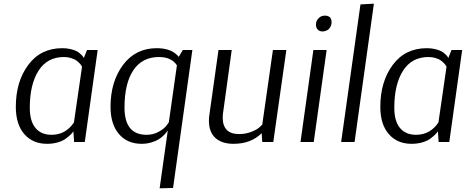

<svg xmlns="http://www.w3.org/2000/svg" viewBox="-20 -772 2537 1044"><path d="M511 -500 441 0H383L379 -58Q373 -49 364.5 -40.5Q356 -32 339 -19Q322 -6 295 2Q268 10 236 10Q158 10 112 -43Q66 -96 66 -191Q66 -328 133.5 -419Q201 -510 319 -510Q343 -510 364 -505Q385 -500 397 -493.5Q409 -487 418.5 -478Q428 -469 431 -464.5Q434 -460 436 -457L453 -500ZM260 -39Q337 -39 382 -106L426 -409Q425 -411 422.5 -415.5Q420 -420 412 -428.5Q404 -437 394 -444Q384 -451 366 -456.5Q348 -462 328 -462Q237 -462 189.5 -387.5Q142 -313 142 -186Q142 -113 173 -76Q204 -39 260 -39Z M1026 -500 921 250 848 252 892 -60H890Q888 -57 885 -52.5Q882 -48 870 -36Q858 -24 843 -14.5Q828 -5 803 2.5Q778 10 750 10Q672 10 626.5 -43.5Q581 -97 581 -191Q581 -328 649 -419Q717 -510 832 -510Q914 -510 952 -463L974 -500ZM777 -39Q814 -39 844 -56Q874 -73 886 -90L898 -107L942 -417Q912 -462 845 -462Q753 -462 705 -390Q657 -318 657 -187Q657 -39 777 -39Z M1537 -500 1466 0H1406L1403 -48Q1345 10 1250 10Q1186 10 1151 -22Q1116 -54 1116 -116Q1116 -133 1119 -151L1168 -500H1240L1194 -166Q1191 -148 1191 -133Q1191 -43 1280 -43Q1316 -43 1347.5 -55.5Q1379 -68 1392 -81L1406 -94L1464 -500Z M1756 -500 1686 0H1614L1684 -500ZM1716 -676Q1728 -687 1747 -687Q1765 -687 1775 -677Q1783 -668 1783 -651Q1783 -629 1766 -612Q1750 -601 1734 -601Q1716 -601 1707 -612Q1698 -622 1698 -638Q1698 -662 1716 -676Z M2013 -752 1908 0H1835L1940 -748Z M2493 -500 2423 0H2365L2361 -58Q2355 -49 2346.5 -40.5Q2338 -32 2321 -19Q2304 -6 2277 2Q2250 10 2218 10Q2140 10 2094 -43Q2048 -96 2048 -191Q2048 -328 2115.5 -419Q2183 -510 2301 -510Q2325 -510 2346 -505Q2367 -500 2379 -493.5Q2391 -487 2400.5 -478Q2410 -469 2413 -464.5Q2416 -460 2418 -457L2435 -500ZM2242 -39Q2319 -39 2364 -106L2408 -409Q2407 -411 2404.5 -415.5Q2402 -420 2394 -428.5Q2386 -437 2376 -444Q2366 -451 2348 -456.5Q2330 -462 2310 -462Q2219 -462 2171.5 -387.5Q2124 -313 2124 -186Q2124 -113 2155 -76Q2186 -39 2242 -39Z"/></svg>

Font: ArsenalItalic
Style: Italic
Weight: 400
Italic angle: -9°
Designer: Andrij Shevchenko
Foundry: Stairsfor.com
Version: Version 1.000